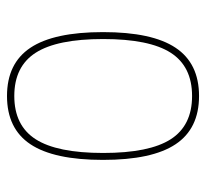

<svg xmlns="http://www.w3.org/2000/svg" viewBox="-40 -530 580 540"><g transform="rotate(-90 250.0 -260.0)"><path d="M371.6 -449.7Q333 -509.8 250 -509.8Q167 -509.8 128.4 -449.7Q89.8 -389.6 89.8 -259.8Q89.8 -129.9 128.4 -69.8Q167 -9.8 250 -9.8Q333 -9.8 371.6 -69.8Q410.2 -129.9 410.2 -259.8Q410.2 -389.6 371.6 -449.7ZM385.7 -56.2Q341.8 9.8 250 9.8Q158.2 9.8 114.3 -56.2Q70.3 -122.1 70.3 -260.3Q70.3 -398.4 114.3 -464.4Q158.2 -530.3 250 -530.3Q341.8 -530.3 385.7 -464.4Q429.7 -398.4 429.7 -260.3Q429.7 -122.1 385.7 -56.2Z"/></g></svg>

Font: Rounded-X Mgen+ 1m thin
Style: Regular
Weight: 100
Designer: [Source Han Sans]
Ryoko NISHIZUKA  (kana & ideographs); Paul D. Hunt (Latin, Greek & Cyrillic); Wenlong ZHANG  (bopomofo
Version: Version 1.059.20150602